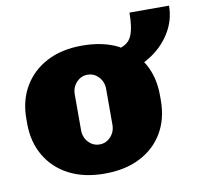

<svg xmlns="http://www.w3.org/2000/svg" viewBox="-73 -697 822 784"><g transform="rotate(-10 338.5 -305.0)"><path d="M300 10Q214 10 152 -22.5Q90 -55 56.5 -113Q23 -171 23 -245V-266Q23 -342 57 -399.5Q91 -457 152.5 -489Q214 -521 298 -521Q385 -521 448 -489Q450 -487 453 -485Q486 -496 498 -523Q513 -556 513 -620H677Q677 -560 645 -508Q613 -456 558 -422Q548 -416 537 -410Q540 -405 544 -399Q577 -342 577 -266V-245Q577 -168 543 -110.5Q509 -53 447 -21.5Q385 10 300 10ZM300 -111Q327 -111 346 -131.5Q365 -152 365 -181V-330Q365 -359 346 -379.5Q327 -400 300 -400Q273 -400 254 -379.5Q235 -359 235 -330V-181Q235 -152 254 -131.5Q273 -111 300 -111Z"/></g></svg>

Font: Chivo Mono Medium Black
Style: Regular
Weight: 900
Monospace: yes
Version: Version 1.008